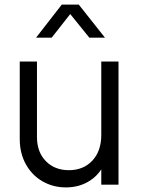

<svg xmlns="http://www.w3.org/2000/svg" viewBox="-20 -804 613 836"><path d="M66 -198V-536H141V-207Q141 -142 179.5 -102.5Q218 -63 280 -63Q343 -63 382 -104.5Q421 -146 421 -217V-536H496V0H421V-104L438 -100Q418 -48 372.5 -18Q327 12 267 12Q211 12 165 -14.5Q119 -41 92.5 -89Q66 -137 66 -198ZM249 -784H323L437 -640H369L263 -771H308L205 -640H137Z"/></svg>

Font: Trafiko Sans Variable
Style: Regular
Weight: 400
Designer: Gumpita Rahayu / Trafiko
Foundry: Tokotype / Trafiko
Version: Version 0.001;FEAKit 1.0